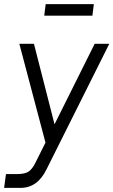

<svg xmlns="http://www.w3.org/2000/svg" viewBox="-28 -713 551 933"><path d="M194 -693H428L421 -637H187ZM-8 200 1 133H51Q94 133 111.5 120.5Q129 108 143 80L193 -20L66 -500H137L237 -109L432 -500H503L198 110Q154 200 72 200Z"/></svg>

Font: Haskoy
Style: Italic
Weight: 400
Designer: Ertekin Erdin
Foundry: Ertekin Erdin
Version: Version 2.000; ttfautohint (v1.8.4.7-5d5b)